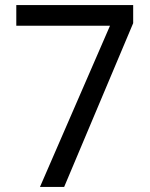

<svg xmlns="http://www.w3.org/2000/svg" viewBox="-20 -734 591 754"><path d="M412 -633H44V-714H503V-643L232 0H137Z"/></svg>

Font: lkannada25
Style: Book
Weight: 400
Designer: Jelle Bosma - Monotype Design Team
Foundry: Monotype Imaging Inc.
Version: Version 2.003